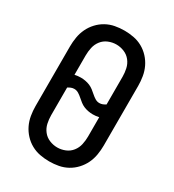

<svg xmlns="http://www.w3.org/2000/svg" viewBox="-182 -845 863 955"><g transform="rotate(30 250.0 -367.5)"><path d="M250 8Q223 8 196.5 3Q170 -2 146.5 -15Q123 -28 104.5 -48Q86 -68 74.5 -92Q63 -116 58.5 -143Q54 -170 54 -196V-539Q54 -565 58.5 -592Q63 -619 74.5 -643Q86 -667 104.5 -687Q123 -707 146.5 -720Q170 -733 196.5 -738Q223 -743 250 -743Q277 -743 303.5 -738Q330 -733 353.5 -720Q377 -707 395.5 -687Q414 -667 425.5 -643Q437 -619 441.5 -592Q446 -565 446 -539V-196Q446 -170 441.5 -143Q437 -116 425.5 -92Q414 -68 395.5 -48Q377 -28 353.5 -15Q330 -2 303.5 3Q277 8 250 8ZM321 -368Q331 -368 339.5 -371.5Q348 -375 356 -380V-539Q356 -562 351 -585Q346 -608 331.5 -626.5Q317 -645 295 -654Q273 -663 250 -663Q227 -663 205 -654Q183 -645 168.5 -626.5Q154 -608 149 -585Q144 -562 144 -539V-428Q144 -428 144 -428Q144 -428 144 -428Q153 -430 161.5 -431Q170 -432 179 -432Q192 -432 205.5 -429.5Q219 -427 231 -422Q243 -417 254 -408.5Q265 -400 275 -391Q285 -382 296.5 -375Q308 -368 321 -368ZM250 -72Q273 -72 295 -81Q317 -90 331.5 -108.5Q346 -127 351 -150Q356 -173 356 -196V-307Q348 -305 339 -304Q330 -303 321 -303Q308 -303 294.5 -305.5Q281 -308 269 -313Q257 -318 246 -326.5Q235 -335 225 -344Q215 -353 203.5 -360Q192 -367 179 -367Q169 -367 160.5 -363.5Q152 -360 144 -355V-196Q144 -173 149 -150Q154 -127 168.5 -108.5Q183 -90 205 -81Q227 -72 250 -72Z"/></g></svg>

Font: Iosevka SS04 Medium
Style: Regular
Weight: 500
Monospace: yes
Designer: Belleve Invis
Foundry: Belleve Invis
Version: Version 19.0.0; ttfautohint (v1.8.4)